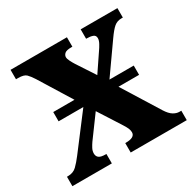

<svg xmlns="http://www.w3.org/2000/svg" viewBox="-156 -878 1050 1041"><g transform="rotate(-30 368.5 -357.0)"><path d="M10 0V-59H16Q50 -59 71 -79.5Q92 -100 114 -129L276 -342H121V-400H254L129 -602Q113 -627 99 -641Q85 -655 48 -655H35V-714H388V-655H382Q350 -655 339.5 -645Q329 -635 329 -623Q329 -613 337 -597Q345 -581 354 -567L428 -454L503 -565Q511 -576 521 -594Q531 -612 531 -626Q531 -644 515.5 -649.5Q500 -655 478 -655H474V-714H704V-655H695Q668 -655 649 -639Q630 -623 602 -583L473 -400H625V-342H496L639 -112Q658 -82 677 -70.5Q696 -59 714 -59H726V0H375V-59H379Q436 -59 436 -92Q436 -103 431 -116Q426 -129 405 -161L323 -289L224 -154Q215 -141 207 -126Q199 -111 199 -95Q199 -78 210.5 -68.5Q222 -59 253 -59H257V0Z"/></g></svg>

Font: Noto Serif SemiCondensed Black
Style: Regular
Weight: 900
Width: 4
Designer: Monotype Design Team
Foundry: Monotype Imaging Inc.
Version: Version 2.014; ttfautohint (v1.8.4.7-5d5b)